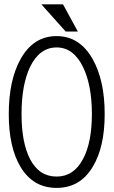

<svg xmlns="http://www.w3.org/2000/svg" viewBox="-20 -873 540 909"><path d="M248 -702.1Q137.7 -702.1 77.1 -592.8Q21.5 -492.2 21.5 -333Q21.5 -175.8 77.1 -83Q136.7 16.6 248 16.6Q359.4 16.6 418.9 -83Q475.6 -175.8 475.6 -333Q475.6 -492.2 418.9 -592.8Q357.4 -702.1 248 -702.1ZM248 -648.4Q328.1 -648.4 373 -555.7Q415 -469.7 415 -333Q415 -198.2 373 -120.1Q329.1 -37.1 248 -37.1Q165 -37.1 122.1 -120.1Q82 -198.2 82 -333Q82 -470.7 122.1 -555.7Q167 -648.4 248 -648.4ZM175.8 -852.5 291 -723.6H348.6L278.3 -852.5Z"/></svg>

Font: GulimChe
Style: Regular
Weight: 400
Monospace: yes
Version: Version 2.21